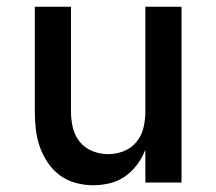

<svg xmlns="http://www.w3.org/2000/svg" viewBox="-20 -540 640 568"><path d="M256 8Q229 8 203.5 1Q178 -6 157 -21.5Q136 -37 121 -59.5Q106 -82 97.5 -106.5Q89 -131 86 -157.5Q83 -184 83 -210V-520H190V-210Q190 -186 195.5 -162.5Q201 -139 216 -120.5Q231 -102 253.5 -93Q276 -84 300 -84Q324 -84 346.5 -93Q369 -102 384 -120.5Q399 -139 404.5 -162.5Q410 -186 410 -210V-520H517V0H410V-97Q401 -74 386 -53.5Q371 -33 350.5 -18.5Q330 -4 305.5 2Q281 8 256 8Z"/></svg>

Font: Iosevka Semibold Extended
Style: Regular
Weight: 600
Width: 7
Monospace: yes
Designer: Belleve Invis
Foundry: Belleve Invis
Version: Version 32.5.0; ttfautohint (v1.8.4)